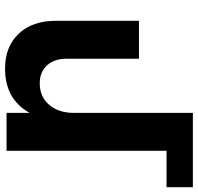

<svg xmlns="http://www.w3.org/2000/svg" viewBox="-32 -766 803 780"><g transform="rotate(90 370.0 -375.5)"><path d="M740 -650H592V0H438V-94Q383 6 258 6Q169 6 116.5 -49.5Q64 -105 64 -200V-538H218V-244Q218 -194 245 -164.5Q272 -135 318 -135Q373 -135 405.5 -173.5Q438 -212 438 -272V-757H740Z"/></g></svg>

Font: Montserrat arm2 SemiBold
Style: Regular
Weight: 600
Designer: Julieta Ulanovsky
Foundry: Julieta Ulanovsky
Version: Version 6.000